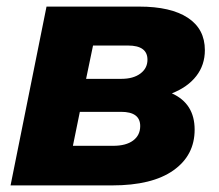

<svg xmlns="http://www.w3.org/2000/svg" viewBox="-20 -562 665 582"><path d="M121 -542H402Q498 -542 549.5 -508Q601 -474 601 -410Q601 -365 575 -331.5Q549 -298 501 -279Q570 -248 570 -169Q570 -91 505.5 -45.5Q441 0 320 0H12ZM348 -323Q384 -323 405.5 -339Q427 -355 427 -381Q427 -424 368 -424H262L241 -323ZM323 -120Q362 -120 383.5 -136Q405 -152 405 -180Q405 -223 347 -223H222L201 -120Z"/></svg>

Font: Argentum Sans
Style: Bold Italic
Weight: 700
Italic angle: -11°
Designer: Julieta Ulanovsky (font), Cristiano Sobral (main changes and remaster)
Foundry: Julieta Ulanovsky (font), Cristiano Sobral (main changes and remaster)
Version: Version 2.007;June 15, 2022;FontCreator 14.0.0.2814 64-bit; 